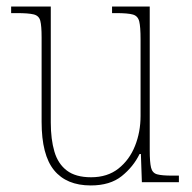

<svg xmlns="http://www.w3.org/2000/svg" viewBox="-20 -556 586 586"><path d="M257 10Q183 10 145 -36.5Q107 -83 107 -184V-442Q107 -477 103 -492.5Q99 -508 83 -512Q67 -516 32 -516H14V-536H135V-182Q135 -131 146 -93.5Q157 -56 184 -35.5Q211 -15 258 -15Q308 -15 341.5 -41.5Q375 -68 392 -110.5Q409 -153 409 -202V-436Q409 -474 405 -490.5Q401 -507 386 -511.5Q371 -516 334 -516H322V-536H437V-97Q437 -61 441 -44.5Q445 -28 459.5 -24Q474 -20 505 -20H526V0H413L410 -86H406Q387 -47 351.5 -18.5Q316 10 257 10Z"/></svg>

Font: Noto Serif Khmer SemiCondensed Thin
Style: Regular
Weight: 250
Width: 4
Designer: Danh Hong and the Monotype Design Team
Foundry: Monotype Imaging Inc.
Version: Version 2.004